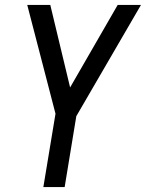

<svg xmlns="http://www.w3.org/2000/svg" viewBox="-20 -550 616 775"><path d="M155 205H241L288 -81L549 -530H455L263 -197L183 -530H90L204 -91Z"/></svg>

Font: Iosevka Sparkle Oblique
Style: Regular
Weight: 400
Italic angle: -9°
Designer: Belleve Invis
Foundry: Belleve Invis
Version: Version 4.5.0; ttfautohint (v1.8.3)